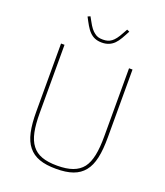

<svg xmlns="http://www.w3.org/2000/svg" viewBox="-164 -1019 979 1141"><g transform="rotate(20 326.0 -449.0)"><path d="M122 -698V-268C122 -173 134 -108 166 -67C197 -26 247 -8 326 -8C403 -8 455 -26 487 -67C518 -108 530 -173 530 -268V-698H552V-270C552 -166 538 -96 502 -52C466 -7 410 12 326 12C242 12 186 -7 150 -52C114 -96 100 -166 100 -270V-698ZM325 -786C290 -786 267 -797 247 -817C227 -837 212 -867 193 -903L209 -910L224 -883C241 -851 256 -832 272 -821C287 -809 302 -805 325 -805C346 -805 363 -809 379 -821C394 -832 409 -851 426 -883L441 -910L457 -903C438 -867 423 -837 403 -817C383 -797 358 -786 325 -786Z"/></g></svg>

Font: Plexus Sans Thin
Style: Regular
Weight: 250
Version: Version 2.001;PS 002.001;hotconv 1.0.70;makeotf.lib2.5.58329